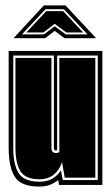

<svg xmlns="http://www.w3.org/2000/svg" viewBox="-20 -683 407 709"><path d="M125 6Q58 6 35 -29.5Q12 -65 12 -138V-495H358V0H198L195 -18Q181 -7 164.5 -0.5Q148 6 125 6ZM127 -12Q154 -12 173.5 -23.5Q193 -35 205 -54L212 -18H341V-478H191V-129Q189 -127 186 -127Q179 -127 179 -139V-478H29V-138Q29 -75 49 -43.5Q69 -12 127 -12ZM126 -21Q74 -21 55.5 -50.5Q37 -80 37 -138V-469H170V-137Q170 -118 187 -118Q195 -118 199 -122V-469H332V-27H219L209 -85Q201 -57 179.5 -39Q158 -21 126 -21ZM142 -663H222L335 -542H218L182 -569L147 -542H30ZM61 -556H142L182 -586L223 -556H303L216 -649H148ZM77 -563 151 -642H213L287 -563H225L182 -595L140 -563Z"/></svg>

Font: Alumni Sans Collegiate One
Style: Regular
Weight: 400
Designer: Robert E. Leuschke
Foundry: Robert E. Leuschke
Version: Version 1.100